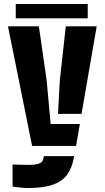

<svg xmlns="http://www.w3.org/2000/svg" viewBox="-20 -732 525 963"><path d="M141 0 20 -600H175L214 -329L234 -110H380.5L361.5 0ZM121 211Q103 211 82.8 209Q62.5 207 43 204V93Q57.5 93.5 81.8 94.2Q106 95 121 95Q155 95 174.2 89Q193.5 83 197 66L200 51H352L349 66Q339.5 113.5 315.5 145.8Q291.5 178 244.8 194.5Q198 211 121 211ZM271 -161 280 -329 310 -600H465L389 -161ZM59 -712H420V-640H59Z"/></svg>

Font: Big Shoulders Stencil Text Thin Black
Style: Regular
Weight: 900
Version: Version 2.001